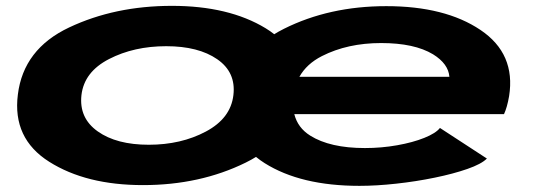

<svg xmlns="http://www.w3.org/2000/svg" viewBox="-20 -612 1782 640"><path d="M456.5 5Q267 5 144 -72.8Q21 -150.5 39.5 -296.5Q58 -448.5 210.5 -520.5Q363 -592.5 553 -592.5Q742.5 -592.5 865.5 -517.8Q988.5 -443 970 -296.5Q951.5 -145 799 -70Q646.5 5 456.5 5ZM476 -129.5Q583.5 -129.5 666.2 -173.5Q749 -217.5 758 -295Q767 -371 704.2 -414.5Q641.5 -458 534 -458Q426.5 -458 343.5 -415.2Q260.5 -372.5 251.5 -295Q243 -218.5 305.8 -174Q368.5 -129.5 476 -129.5ZM1178 7.5Q982.5 7.5 862.2 -68.2Q742 -144 758.5 -290Q775.5 -440.5 926.5 -516Q1077.5 -591.5 1267.5 -591.5Q1463.5 -591.5 1581.5 -512.2Q1699.5 -433 1677 -291.5Q1670.5 -254 1660 -231.5H961Q972.5 -186 1014 -160Q1080 -118.5 1196.5 -118.5Q1251.5 -118.5 1303.8 -127.8Q1356 -137 1394.5 -152.5Q1433 -168 1446.5 -185.5L1603 -83.5Q1584.5 -65 1537.8 -48.8Q1491 -32.5 1429 -19.8Q1367 -7 1301 0.2Q1235 7.5 1178 7.5ZM978 -356H1478Q1474.5 -399.5 1423.5 -431Q1361.5 -468.5 1250.5 -468.5Q1138.5 -468.5 1053 -425Q1002 -399 978 -356Z"/></svg>

Font: Anybody UltraExpanded Regular
Style: Bold Italic
Weight: 700
Width: 9
Italic angle: -10°
Designer: Tyler Finck
Foundry: Etcetera Type Company
Version: Version 1.010; ttfautohint (v1.8.3) -l 8 -r 50 -G 200 -x 14 